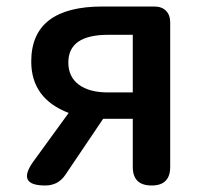

<svg xmlns="http://www.w3.org/2000/svg" viewBox="-20 -570 629 590"><path d="M119 0Q30 0 82 -73L191 -223Q76 -267 76 -381Q76 -550 295 -550H399H454Q477 -550 490 -537Q503 -524 503 -501V-57Q503 0 446 0Q388 0 388 -57V-205H299H297L181 -33Q159 0 119 0ZM312 -286H388V-374V-463H312Q190 -463 190 -378Q190 -334 222 -310Q254 -286 312 -286Z"/></svg>

Font: GenSenRounded JP M
Style: Regular
Weight: 500
Version: Version 1.501;PS 1;hotconv 16.6.51;makeotf.lib2.5.65220